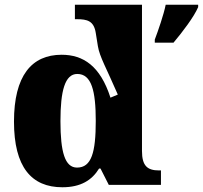

<svg xmlns="http://www.w3.org/2000/svg" viewBox="-20 -780 856 810"><path d="M243 10C321 10 368 -20 398 -69H404L439 0H659V-61H651C602 -61 579 -80 579 -143V-760H296V-699H304C348 -699 376 -692 384 -641L393 -585C400 -541 430 -490 477 -381L446 -368C403 -502 331 -549 240 -549C113 -549 39 -460 39 -267C39 -75 113 10 243 10ZM633 -600H712C749 -644 798 -708 816 -750V-760H679C671 -719 647 -650 633 -613ZM305 -73C254 -73 235 -138 235 -269C235 -397 254 -468 306 -468C366 -468 384 -397 384 -270C384 -137 366 -73 305 -73Z"/></svg>

Font: UArctic Serif Black
Style: Regular
Weight: 900
Designer: Customization by Puisto advertising & original work Monotype Design Team
Foundry: Monotype Imaging Inc.
Version: Version 2.004